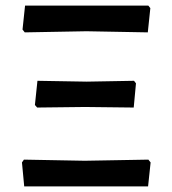

<svg xmlns="http://www.w3.org/2000/svg" viewBox="-20 -662 612 682"><path d="M68 -547 60 -557 69 -642H507L514 -633L505 -547L287 -551ZM112 -280 104 -289 113 -375 288 -372 456 -375 463 -366 455 -280 282 -282ZM66 0 58 -85 65 -95 281 -91 507 -95 515 -85 506 0Z"/></svg>

Font: Alegreya Sans Medium
Style: Regular
Weight: 500
Designer: Juan Pablo del Peral
Foundry: Huerta Tipografica
Version: Version 2.007